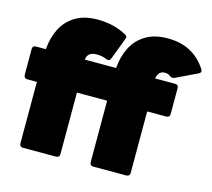

<svg xmlns="http://www.w3.org/2000/svg" viewBox="-107 -889 1126 1019"><g transform="rotate(15 455.5 -380.0)"><path d="M670 0H486Q470 0 468 -18V-357H302V-18Q302 -2 284 0H100Q84 0 82 -18V-357H28Q12 -357 10 -375V-519Q10 -536 28 -537H83Q88 -601 113.5 -651Q139 -701 187.5 -730.5Q236 -760 309 -760Q400 -760 469 -721Q479 -716 479 -706Q479 -703 431 -578Q426 -567 416 -567Q412 -567 407 -569Q384 -580 352 -580Q301 -580 297 -537H469Q474 -601 499.5 -651Q525 -701 573.5 -730.5Q622 -760 695 -760Q836 -760 908 -647Q911 -642 911 -637Q911 -628 900 -623L781 -566Q776 -564 771 -564Q764 -564 756 -570Q745 -580 725 -580Q692 -580 683 -537H794Q811 -537 812 -519V-375Q812 -359 794 -357H688V-18Q688 -2 670 0Z"/></g></svg>

Font: YamahaIndonesia935. App Black
Style: Regular
Weight: 900
Designer: Dalton Maag Ltd
Foundry: Dalton Maag Ltd
Version: Version 1.002; January 01, 2024; Regular/Italic